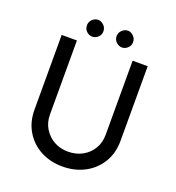

<svg xmlns="http://www.w3.org/2000/svg" viewBox="-156 -1005 1042 1137"><g transform="rotate(20 365.5 -436.5)"><path d="M191 -256Q191 -207 214.5 -168.5Q238 -130 277 -108Q316 -86 365 -86Q416 -86 456 -108Q496 -130 519 -168.5Q542 -207 542 -256V-723H637V-253Q637 -174 600.5 -115Q564 -56 502.5 -24Q441 8 365 8Q289 8 228 -24Q167 -56 131 -115Q95 -174 95 -253V-723H191ZM216 -828Q216 -850 232 -865.5Q248 -881 268 -881Q287 -881 303.5 -865.5Q320 -850 320 -827Q320 -804 303.5 -789.5Q287 -775 268 -775Q248 -775 232 -790Q216 -805 216 -828ZM403 -828Q403 -850 419.5 -865.5Q436 -881 456 -881Q474 -881 490.5 -865.5Q507 -850 507 -827Q507 -804 490.5 -789.5Q474 -775 456 -775Q436 -775 419.5 -790Q403 -805 403 -828Z"/></g></svg>

Font: Josefin Sans Thin
Style: Regular
Weight: 400
Version: Version 2.000